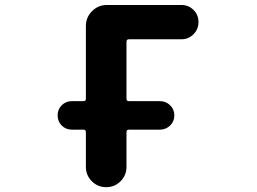

<svg xmlns="http://www.w3.org/2000/svg" viewBox="-20 -776 1040 776"><path d="M327.1 -101.6V-242.2Q327.1 -252 317.4 -252H270.5Q246.1 -252 229.5 -268.6Q212.9 -285.2 212.9 -309.6Q212.9 -334 229.5 -350.6Q246.1 -367.2 270.5 -367.2H317.4Q327.1 -367.2 327.1 -377V-670.9Q327.1 -706.1 352.1 -731Q377 -755.9 412.1 -755.9H712.9Q742.2 -755.9 762.2 -735.8Q782.2 -715.8 782.2 -687Q782.2 -658.2 762.2 -637.7Q742.2 -617.2 712.9 -617.2H501Q491.2 -617.2 491.2 -607.4V-377Q491.2 -367.2 501 -367.2H626Q650.4 -367.2 667.5 -350.6Q684.6 -334 684.6 -309.6Q684.6 -285.2 667.5 -268.6Q650.4 -252 626 -252H501Q491.2 -252 491.2 -242.2V-101.6Q491.2 -67.4 467.3 -43.5Q443.4 -19.5 409.2 -19.5Q375 -19.5 351.1 -43.5Q327.1 -67.4 327.1 -101.6Z"/></svg>

Font: Rounded-X Mgen+ 1mn bold
Style: Bold
Weight: 700
Designer: [Source Han Sans]
Ryoko NISHIZUKA  (kana & ideographs); Paul D. Hunt (Latin, Greek & Cyrillic); Wenlong ZHANG  (bopomofo
Version: Version 1.059.20150602